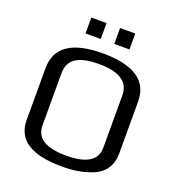

<svg xmlns="http://www.w3.org/2000/svg" viewBox="-148 -941 975 1067"><g transform="rotate(20 339.5 -407.0)"><path d="M613 -474V-166Q613 -113 587.5 -76Q562 -39 518 -21.5Q474 -4 431 3Q388 10 338 10Q66 10 66 -166V-473Q66 -659 338 -659Q613 -659 613 -474ZM519 -167V-476Q519 -596 339 -596Q301 -596 272 -591.5Q243 -587 216 -574.5Q189 -562 174 -537.5Q159 -513 159 -476V-167Q159 -55 340 -55Q519 -55 519 -167ZM299 -730H209V-824H299ZM469 -730H379V-824H469Z"/></g></svg>

Font: Play
Style: Regular
Weight: 400
Designer: Jonas Hecksher
Foundry: Jonas Hecksher, Playtypeª, e-types AS
Version: Version 1.002